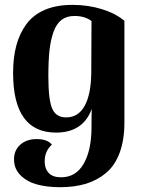

<svg xmlns="http://www.w3.org/2000/svg" viewBox="-20 -551 587 795"><path d="M229 224.1Q175.8 224.1 134.3 213.1Q92.8 202.1 65.4 175.3Q38.1 148.4 38.1 108.9Q38.1 70.8 64.2 47.9Q90.3 24.9 131.8 24.9Q176.3 24.9 194.8 47.9Q165 74.7 165 117.2Q165 147 181.6 165Q198.2 183.1 232.9 183.1Q294.4 183.1 326.7 126.7Q358.9 70.3 358.9 -24.9Q358.9 -76.2 359.9 -100.1Q324.2 -2 211.9 -2Q34.2 -2 34.2 -249Q34.2 -312.5 47.6 -362.5Q61 -412.6 89.4 -451.2Q117.7 -489.7 165.8 -510.3Q213.9 -530.8 279.8 -530.8Q344.7 -530.8 401.6 -513.2Q458.5 -495.6 495.1 -464.8V-43.9Q495.1 28.8 475.3 81.8Q455.6 134.8 418.9 165.3Q382.3 195.8 335.4 210Q288.6 224.1 229 224.1ZM180.2 -234.9Q180.2 -139.2 195.8 -102.1Q211.4 -64.9 253.9 -64.9Q304.2 -64.9 330.6 -112.8Q356.9 -160.6 357.9 -249L358.9 -463.9Q331.5 -484.9 288.1 -484.9Q255.9 -484.9 234.6 -468.5Q213.4 -452.1 201.4 -418.5Q189.5 -384.8 184.8 -341.3Q180.2 -297.9 180.2 -234.9Z"/></svg>

Font: Arima
Style: Bold
Weight: 700
Designer: Joana Correia and Natanael Gama
Foundry: NDISCOVER
Version: Version 1.100;Glyphs 3.1.2 (3151)